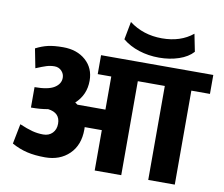

<svg xmlns="http://www.w3.org/2000/svg" viewBox="-88 -949 1234 1057"><g transform="rotate(10 529.0 -420.0)"><path d="M505.9 0V-225.6H410.2Q410.6 -221.2 410.6 -212.4Q410.6 -125 358.6 -74.5Q306.6 -23.9 223.6 -23.9Q166 -23.9 122.6 -34.2Q79.1 -44.4 36.6 -67.9L58.6 -179.7Q101.1 -161.6 130.9 -153.8Q160.6 -146 192.1 -146Q223.6 -146 243.2 -166Q262.7 -186 262.7 -218.3Q262.7 -279.8 194.8 -288.1Q152.8 -280.3 100.1 -280.3V-394.5Q175.8 -394.5 210 -416Q244.1 -437.5 244.1 -471.7Q244.1 -494.1 228.3 -510.3Q212.4 -526.4 189.2 -526.4Q166 -526.4 144.8 -519.8Q123.5 -513.2 86.4 -497.6L65.4 -605Q100.6 -623 133.8 -630.6Q167 -638.2 217.3 -638.2Q295.4 -638.2 344 -595Q392.6 -551.8 392.6 -481.9Q392.6 -402.3 335.4 -350.1Q339.4 -348.1 349.6 -340.3H505.9V-525.4H430.2V-631.3H1057.6V-525.4H953.6V0H805.2V-525.4H654.3V0ZM916 -836.9 935.5 -739.3Q907.2 -707.5 856.4 -690.4Q805.7 -673.3 746.1 -673.3Q686.5 -673.3 633.5 -690.4Q580.6 -707.5 541.5 -739.7L560.5 -839.8Q638.7 -780.8 743.2 -780.8Q847.7 -780.8 916 -836.9Z"/></g></svg>

Font: Yantramanav Black
Style: Regular
Weight: 900
Version: Version 1.001;PS 1.0;hotconv 1.0.72;makeotf.lib2.5.5900; ttf